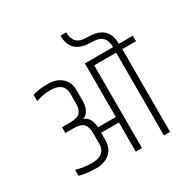

<svg xmlns="http://www.w3.org/2000/svg" viewBox="-192 -1043 1188 1213"><g transform="rotate(-30 402.5 -436.5)"><path d="M703 -644H805V-604H705V0H660V-604H500V0H455V-213H325V-160Q325 -101 287 -67.5Q249 -34 186 -34Q123 -34 65 -49V-93Q125 -76 179 -76Q280 -76 280 -160V-240Q280 -280 262 -302Q244 -324 189 -325H128V-367H189Q244 -368 262 -390Q280 -412 280 -452V-523Q280 -607 179 -607Q128 -607 75 -588V-634Q122 -649 185.5 -649Q249 -649 287 -615.5Q325 -582 325 -523V-452Q325 -365 271 -346Q321 -327 325 -253H455V-644H661Q661 -690 638 -714.5Q615 -739 556 -739Q409 -739 409 -873H451Q451 -827 473.5 -803Q496 -779 556 -779Q703 -779 703 -644Z"/></g></svg>

Font: Khand Light
Style: Regular
Weight: 300
Designer: Devanagari: Sanchit Sawaria, Jyotish Sonowal; Latin: Satya Rajpurohit
Foundry: Indian Type Foundry
Version: Version 1.101;PS 1.0;hotconv 1.0.78;makeotf.lib2.5.61930; tt